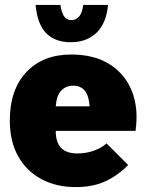

<svg xmlns="http://www.w3.org/2000/svg" viewBox="-20 -742 590 782"><path d="M289 20Q209 20 148.5 -12.5Q88 -45 54 -105.5Q20 -166 20 -251Q20 -377 87.5 -448.5Q155 -520 270 -520Q364 -520 427 -480Q490 -440 517.5 -370Q545 -300 532 -209H207Q207 -163 228.5 -140Q250 -117 296 -117Q330 -117 361.5 -128Q393 -139 414 -158L502 -70Q461 -28 410 -4Q359 20 289 20ZM207 -309H345Q342 -352 325.5 -372.5Q309 -393 278 -393Q248 -393 229 -372.5Q210 -352 207 -309ZM226 -722Q231 -688 242 -674Q253 -660 271 -660Q289 -660 302 -674.5Q315 -689 319 -722H420Q413 -647 373 -608.5Q333 -570 268 -570Q205 -570 168.5 -606.5Q132 -643 125 -722Z"/></svg>

Font: Moderustic ExtraBold
Style: Regular
Weight: 800
Designer: Tural Alisoy
Foundry: TAFT Foundry
Version: Version 2.120